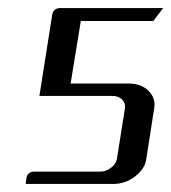

<svg xmlns="http://www.w3.org/2000/svg" viewBox="-20 -458 426 478"><path d="M43.9 0 45.9 -15.1Q48.8 -30.8 65.9 -30.8H230Q244.1 -30.8 255.9 -40Q268.1 -48.3 271 -62L291 -188Q293 -201.2 284.2 -210Q274.9 -219.2 259.8 -219.2H78.1L109.9 -420.9Q112.8 -438 130.9 -438H386.2L361.8 -405.8H181.2L155.8 -250H300.8Q331.5 -250 349.6 -231.9Q364.7 -217.3 364.7 -196.8Q364.7 -193.8 363.8 -188L344.2 -62Q340.8 -37.1 315.4 -18.1Q291.5 0 261.2 0Z"/></svg>

Font: Hhenum
Style: Italic
Weight: 400
Designer: T. Christopher White
Version: Version 1.0